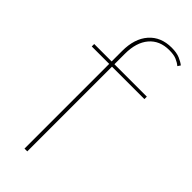

<svg xmlns="http://www.w3.org/2000/svg" viewBox="-235 -746 779 779"><g transform="rotate(45 155.0 -356.0)"><path d="M302 -500V-486H116V0H100V-486H0V-500H100V-560Q100 -631 135.5 -671.5Q171 -712 233 -712Q262 -712 280.5 -704Q299 -696 310 -687L302 -675Q290 -685 274.5 -691.5Q259 -698 233 -698Q178 -698 147 -661.5Q116 -625 116 -560V-500Z"/></g></svg>

Font: Prodigy Sans Thin
Style: Regular
Weight: 100
Designer: Wei Huang
Foundry: Wei Huang
Version: Version 1.003; ttfautohint (v1.8.3)